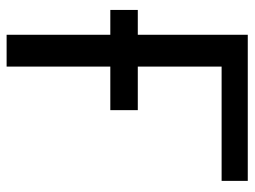

<svg xmlns="http://www.w3.org/2000/svg" viewBox="-112 -638 751 566"><g transform="rotate(90 263.0 -355.5)"><path d="M83 0V-710.9H513.7V-633.8H176.8V0ZM9.8 -305.7V-386.7H305.2V-305.7Z"/></g></svg>

Font: RobotoFlex
Style: Regular
Weight: 400
Designer: Berlow after Robertson
Foundry: Google
Version: Version 2.136